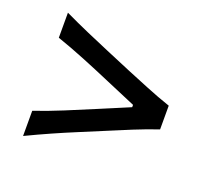

<svg xmlns="http://www.w3.org/2000/svg" viewBox="-92 -677 787 721"><g transform="rotate(20 302.0 -316.5)"><path d="M64.5 -70.3V-170.9Q120.1 -189.9 177.7 -213.6Q235.4 -237.3 292 -261.2L412.6 -312V-321.3L292 -372.6Q235.4 -397 177.7 -420.4Q120.1 -443.8 64.5 -462.9V-563Q114.3 -539.1 161.6 -518.6Q209 -498 250.5 -480.5L355 -436.5Q395.5 -419.9 442.6 -400.6Q489.7 -381.3 539.6 -364.3V-269.5Q489.7 -252.4 442.6 -233.2Q395.5 -213.9 355 -196.8L250.5 -153.3Q209 -136.2 161.6 -115.2Q114.3 -94.2 64.5 -70.3Z"/></g></svg>

Font: Pinar-DS1-FD Medium
Style: Regular
Weight: 500
Designer: Amin Abedi
Version: Version 3.000